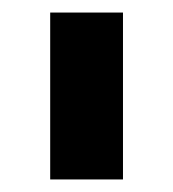

<svg xmlns="http://www.w3.org/2000/svg" viewBox="-20 -720 276 306"><path d="M60 -434V-700H176V-434Z"/></svg>

Font: Trueno
Style: SBd
Weight: 600
Designer: Julieta Ulanovsky
Foundry: Julieta Ulanovsky
Version: Version 3.001b